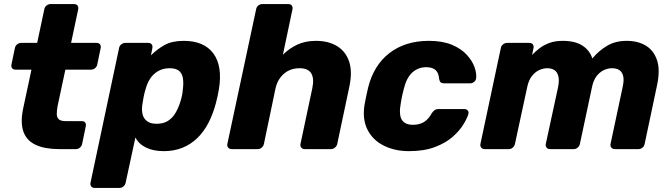

<svg xmlns="http://www.w3.org/2000/svg" viewBox="-20 -730 3287 940"><path d="M269 0Q200 0 155.5 -20.5Q111 -41 95 -84.5Q79 -128 93 -197L134 -389H56Q45 -389 39.5 -396Q34 -403 36 -414L53 -495Q55 -506 64 -513Q73 -520 83 -520H162L197 -685Q199 -696 208 -703Q217 -710 227 -710H343Q354 -710 359.5 -703Q365 -696 363 -685L328 -520H453Q464 -520 469.5 -513Q475 -506 473 -495L456 -414Q454 -403 445 -396Q436 -389 426 -389H300L262 -211Q258 -189 258 -172Q258 -155 268 -146Q278 -137 302 -137H381Q392 -137 397 -130Q402 -123 400 -112L382 -25Q380 -15 371.5 -7.5Q363 0 352 0Z M443 190Q432 190 426.5 182.5Q421 175 423 165L563 -495Q565 -506 574 -513Q583 -520 594 -520H706Q717 -520 722.5 -513Q728 -506 726 -495L719 -459Q749 -489 785.5 -509.5Q822 -530 880 -530Q929 -530 965.5 -514.5Q1002 -499 1024.5 -468.5Q1047 -438 1054 -394.5Q1061 -351 1052 -295Q1049 -276 1045.5 -260.5Q1042 -245 1037 -225Q1023 -172 1000.5 -128.5Q978 -85 946 -54Q914 -23 873 -6.5Q832 10 782 10Q731 10 695 -7.5Q659 -25 643 -57L595 165Q593 175 584.5 182.5Q576 190 565 190ZM747 -124Q780 -124 802 -138Q824 -152 838.5 -176Q853 -200 862 -229Q867 -244 870.5 -260Q874 -276 875 -291Q879 -320 876 -344Q873 -368 858 -382Q843 -396 810 -396Q778 -396 753.5 -381.5Q729 -367 714.5 -344Q700 -321 693 -294Q687 -275 683.5 -257Q680 -239 677 -219Q673 -194 677.5 -172.5Q682 -151 699 -137.5Q716 -124 747 -124Z M1114 0Q1103 0 1097 -7.5Q1091 -15 1093 -25L1234 -685Q1236 -696 1244.5 -703Q1253 -710 1264 -710H1392Q1403 -710 1408.5 -703Q1414 -696 1412 -685L1365 -462Q1396 -493 1435.5 -511.5Q1475 -530 1527 -530Q1588 -530 1630.5 -504Q1673 -478 1689.5 -428Q1706 -378 1690 -304L1631 -25Q1629 -15 1620 -7.5Q1611 0 1601 0H1472Q1461 0 1455 -7.5Q1449 -15 1451 -25L1509 -298Q1519 -345 1504 -370.5Q1489 -396 1446 -396Q1418 -396 1394.5 -385Q1371 -374 1353.5 -351.5Q1336 -329 1329 -298L1272 -25Q1270 -15 1261.5 -7.5Q1253 0 1242 0Z M1982 10Q1913 10 1859 -17Q1805 -44 1779 -95.5Q1753 -147 1765 -219Q1768 -235 1773 -259.5Q1778 -284 1782 -300Q1809 -410 1886.5 -470Q1964 -530 2080 -530Q2147 -530 2193 -510.5Q2239 -491 2266 -461Q2293 -431 2303.5 -400.5Q2314 -370 2311 -347Q2310 -337 2301.5 -329.5Q2293 -322 2282 -322H2153Q2143 -322 2137.5 -327Q2132 -332 2130 -343Q2128 -373 2112.5 -387Q2097 -401 2067 -401Q2027 -401 1998.5 -375Q1970 -349 1957 -295Q1952 -276 1948 -257.5Q1944 -239 1942 -224Q1932 -169 1947 -144Q1962 -119 2002 -119Q2033 -119 2055.5 -132.5Q2078 -146 2094 -176Q2101 -186 2108 -191Q2115 -196 2125 -196H2254Q2264 -196 2270 -189Q2276 -182 2273 -171Q2267 -151 2248.5 -120.5Q2230 -90 2196 -60Q2162 -30 2109 -10Q2056 10 1982 10Z M2353 0Q2342 0 2336 -7.5Q2330 -15 2332 -25L2432 -495Q2434 -506 2443 -513Q2452 -520 2463 -520H2572Q2583 -520 2588.5 -513Q2594 -506 2592 -495L2585 -461Q2602 -479 2622.5 -494.5Q2643 -510 2670.5 -520Q2698 -530 2736 -530Q2795 -530 2831 -507Q2867 -484 2880 -444Q2912 -482 2952.5 -506Q2993 -530 3048 -530Q3103 -530 3142 -506.5Q3181 -483 3197 -434.5Q3213 -386 3196 -309L3136 -25Q3134 -15 3125.5 -7.5Q3117 0 3106 0H2990Q2979 0 2973 -7.5Q2967 -15 2969 -25L3028 -302Q3036 -337 3031 -357.5Q3026 -378 3012 -387Q2998 -396 2976 -396Q2957 -396 2937 -387Q2917 -378 2901 -357.5Q2885 -337 2878 -302L2819 -25Q2817 -15 2808.5 -7.5Q2800 0 2789 0H2673Q2662 0 2656 -7.5Q2650 -15 2652 -25L2712 -302Q2719 -337 2713.5 -357.5Q2708 -378 2694 -387Q2680 -396 2659 -396Q2640 -396 2620 -387Q2600 -378 2584 -357.5Q2568 -337 2561 -303L2501 -25Q2499 -15 2490.5 -7.5Q2482 0 2472 0Z"/></svg>

Font: Rubik
Style: Bold Italic
Weight: 700
Italic angle: -12°
Designer: Hubert and Fischer
Foundry: Hubert and Fischer
Version: Version 2.300;gftools[0.9.30]